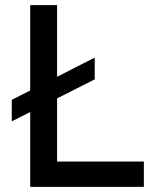

<svg xmlns="http://www.w3.org/2000/svg" viewBox="-20 -730 640 750"><path d="M98 0V-710H203V-99H542V0ZM26 -256V-340L350 -505V-420Z"/></svg>

Font: Geist Mono Medium
Style: Regular
Weight: 500
Monospace: yes
Designer: Basement.studio, Andrés Briganti, Mateo Zaragoza
Foundry: Basement.studio, Vercel, Andrés Briganti, Guido Ferreyra, Mateo Zaragoza
Version: Version 1.500; ttfautohint (v1.8.4.7-5d5b)